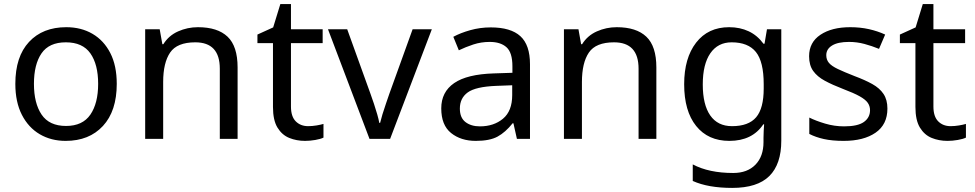

<svg xmlns="http://www.w3.org/2000/svg" viewBox="-20 -679 4766 939"><path d="M551 -269Q551 -136 483.5 -63Q416 10 301 10Q230 10 174.5 -22.5Q119 -55 87 -117.5Q55 -180 55 -269Q55 -402 122 -474Q189 -546 304 -546Q377 -546 432.5 -513.5Q488 -481 519.5 -419.5Q551 -358 551 -269ZM146 -269Q146 -174 183.5 -118.5Q221 -63 303 -63Q384 -63 422 -118.5Q460 -174 460 -269Q460 -364 422 -418Q384 -472 302 -472Q220 -472 183 -418Q146 -364 146 -269Z M948 -546Q1044 -546 1093 -499.5Q1142 -453 1142 -349V0H1055V-343Q1055 -472 935 -472Q846 -472 812 -422Q778 -372 778 -278V0H690V-536H761L774 -463H779Q805 -505 851 -525.5Q897 -546 948 -546Z M1487 -62Q1507 -62 1528 -65.5Q1549 -69 1562 -73V-6Q1548 1 1522 5.5Q1496 10 1472 10Q1430 10 1394.5 -4.5Q1359 -19 1337 -55Q1315 -91 1315 -156V-468H1239V-510L1316 -545L1351 -659H1403V-536H1558V-468H1403V-158Q1403 -109 1426.5 -85.5Q1450 -62 1487 -62Z M1787 0 1584 -536H1678L1792 -220Q1800 -198 1809 -171Q1818 -144 1825 -119.5Q1832 -95 1835 -78H1839Q1843 -95 1850.5 -120Q1858 -145 1867.5 -172Q1877 -199 1884 -220L1998 -536H2092L1888 0Z M2380 -545Q2478 -545 2525 -502Q2572 -459 2572 -365V0H2508L2491 -76H2487Q2452 -32 2413.5 -11Q2375 10 2307 10Q2234 10 2186 -28.5Q2138 -67 2138 -149Q2138 -229 2201 -272.5Q2264 -316 2395 -320L2486 -323V-355Q2486 -422 2457 -448Q2428 -474 2375 -474Q2333 -474 2295 -461.5Q2257 -449 2224 -433L2197 -499Q2232 -518 2280 -531.5Q2328 -545 2380 -545ZM2406 -259Q2306 -255 2267.5 -227Q2229 -199 2229 -148Q2229 -103 2256.5 -82Q2284 -61 2327 -61Q2395 -61 2440 -98.5Q2485 -136 2485 -214V-262Z M2996 -546Q3092 -546 3141 -499.5Q3190 -453 3190 -349V0H3103V-343Q3103 -472 2983 -472Q2894 -472 2860 -422Q2826 -372 2826 -278V0H2738V-536H2809L2822 -463H2827Q2853 -505 2899 -525.5Q2945 -546 2996 -546Z M3546 -546Q3599 -546 3641.5 -526Q3684 -506 3714 -465H3719L3731 -536H3801V9Q3801 124 3742.5 182Q3684 240 3561 240Q3443 240 3368 206V125Q3447 167 3566 167Q3635 167 3674.5 126.5Q3714 86 3714 16V-5Q3714 -17 3715 -39.5Q3716 -62 3717 -71H3713Q3659 10 3547 10Q3443 10 3384.5 -63Q3326 -136 3326 -267Q3326 -395 3384.5 -470.5Q3443 -546 3546 -546ZM3558 -472Q3491 -472 3454 -418.5Q3417 -365 3417 -266Q3417 -167 3453.5 -114.5Q3490 -62 3560 -62Q3641 -62 3678 -105.5Q3715 -149 3715 -246V-267Q3715 -377 3677 -424.5Q3639 -472 3558 -472Z M4320 -148Q4320 -70 4262 -30Q4204 10 4106 10Q4050 10 4009.5 1Q3969 -8 3938 -24V-104Q3970 -88 4015.5 -74.5Q4061 -61 4108 -61Q4175 -61 4205 -82.5Q4235 -104 4235 -140Q4235 -160 4224 -176Q4213 -192 4184.5 -208Q4156 -224 4103 -244Q4051 -264 4014 -284Q3977 -304 3957 -332Q3937 -360 3937 -404Q3937 -472 3992.5 -509Q4048 -546 4138 -546Q4187 -546 4229.5 -536.5Q4272 -527 4309 -510L4279 -440Q4245 -454 4208 -464Q4171 -474 4132 -474Q4078 -474 4049.5 -456.5Q4021 -439 4021 -409Q4021 -387 4034 -371.5Q4047 -356 4077.5 -341.5Q4108 -327 4159 -307Q4210 -288 4246 -268Q4282 -248 4301 -219.5Q4320 -191 4320 -148Z M4629 -62Q4649 -62 4670 -65.5Q4691 -69 4704 -73V-6Q4690 1 4664 5.5Q4638 10 4614 10Q4572 10 4536.5 -4.5Q4501 -19 4479 -55Q4457 -91 4457 -156V-468H4381V-510L4458 -545L4493 -659H4545V-536H4700V-468H4545V-158Q4545 -109 4568.5 -85.5Q4592 -62 4629 -62Z"/></svg>

Font: Noto Sans Nabataean
Style: Regular
Weight: 400
Designer: Monotype Design Team
Foundry: Monotype Imaging Inc.
Version: Version 2.001; ttfautohint (v1.8.4.7-5d5b)